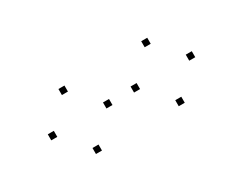

<svg xmlns="http://www.w3.org/2000/svg" viewBox="-40 -991 700 552"><g transform="rotate(-30 310.0 -715.0)"><path d="M274 -705.9V-725.9H254V-705.9ZM182.4 -803.4V-823.4H162.4V-803.4ZM90.8 -705.9V-725.9H70.8V-705.9ZM182.4 -607.6V-627.6H162.4V-607.6ZM548.8 -705.9V-725.9H528.8V-705.9ZM457.2 -803.4V-823.4H437.2V-803.4ZM365.6 -705.9V-725.9H345.6V-705.9ZM457.2 -607.6V-627.6H437.2V-607.6Z"/></g></svg>

Font: Monaspace Krypton Dots Var
Style: Regular
Weight: 400
Designer: Riley Cran and the Lettermatic Team
Version: Version 1.100 (Monaspace Krypton Dots)